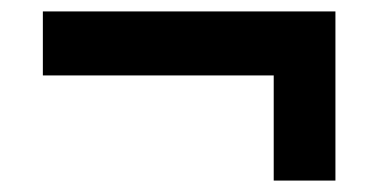

<svg xmlns="http://www.w3.org/2000/svg" viewBox="-20 -395 662 336"><path d="M567 -79H459V-263H55V-375H567Z"/></svg>

Font: Cazoo Sans SemiBold
Style: Regular
Weight: 600
Designer: Jonathan Barnbrook, Julián Moncada
Foundry: Barnbrook Fonts
Version: Version 2.000;Glyphs 3.2.3 (3260)